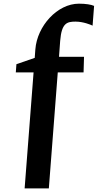

<svg xmlns="http://www.w3.org/2000/svg" viewBox="-20 -857 538 1050"><path d="M114.7 173.3H247.1L295.9 -460.9H437L439.5 -546.4H302.7L309.1 -633.8C316.9 -730.5 345.7 -738.8 393.1 -738.8C435.5 -738.8 477.5 -721.2 486.3 -716.8L494.6 -824.7C479.5 -832 448.2 -836.9 411.6 -836.9C293.5 -836.9 183.1 -714.8 173.3 -586.9L169.9 -540.5L69.8 -505.9L66.4 -460.9H163.6Z"/></svg>

Font: Merriweather
Style: Bold
Weight: 700
Designer: Eben Sorkin ( eben@eyebytes.com )
Foundry: Sorkin Type Co.
Version: Version 1.003